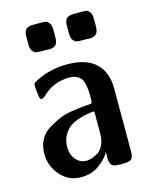

<svg xmlns="http://www.w3.org/2000/svg" viewBox="-108 -765 668 846"><g transform="rotate(-15 226.0 -342.0)"><path d="M25.9 -131.8Q25.9 -167 40.5 -194.6Q55.2 -222.2 82 -238.5Q108.9 -254.9 134 -265.9Q159.2 -276.9 193.1 -282Q227.1 -287.1 241.9 -288.6Q256.8 -290 275.9 -291Q283.7 -292 285.4 -294.4Q287.1 -296.9 287.1 -310.1V-330.1Q287.1 -364.3 280.5 -386.2Q273.9 -408.2 261 -416Q248 -423.8 240 -426Q231.9 -428.2 220.2 -428.2Q146 -428.2 95.2 -377.9Q84 -368.2 79.1 -368.2Q72.3 -368.2 70.1 -373.5Q67.9 -378.9 65.9 -397Q63 -420.9 63 -433.1Q63 -440.9 66.9 -444.6Q70.8 -448.2 86.9 -456.1Q150.9 -486.8 224.1 -486.8Q312 -486.8 355 -445.3Q397.9 -403.8 397.9 -331.1V-43.9Q397.9 -18.1 388.9 -9Q379.9 0 354 0H334Q307.1 0 298.6 -9.5Q290 -19 290 -43.9V-68.8Q273.9 -40 239.5 -15.1Q205.1 9.8 157.2 9.8Q100.1 9.8 63 -33Q25.9 -75.7 25.9 -131.8ZM83 -615.2V-649.9Q83 -674.8 93 -684.3Q103 -693.8 127 -693.8H161.1Q175.3 -693.8 183.1 -692.4Q190.9 -690.9 198.5 -680.4Q206.1 -669.9 206.1 -649.9V-615.2Q206.1 -591.3 196.5 -581.1Q187 -570.8 164.1 -570.8Q162.1 -570.8 157.5 -571.3Q152.8 -571.8 150.9 -571.8H128.9Q114.7 -571.8 106.9 -573.5Q99.1 -575.2 91.1 -585.2Q83 -595.2 83 -615.2ZM130.9 -133.8Q130.9 -100.6 149.9 -77.4Q168.9 -54.2 198.2 -54.2Q208 -54.2 220 -57.6Q231.9 -61 248.5 -70.1Q265.1 -79.1 276.1 -101.1Q287.1 -123 287.1 -154.8V-255.9Q269 -254.9 252 -252Q234.9 -249 211.4 -241Q188 -232.9 171.4 -220.5Q154.8 -208 142.8 -185.3Q130.9 -162.6 130.9 -133.8ZM268.1 -615.2V-649.9Q268.1 -674.8 278.1 -684.3Q288.1 -693.8 312 -693.8H346.2Q360.4 -693.8 368.2 -692.4Q376 -690.9 383.5 -680.4Q391.1 -669.9 391.1 -649.9V-615.2Q391.1 -591.3 381.1 -581.1Q371.1 -570.8 348.1 -570.8Q346.2 -570.8 342 -571.3Q337.9 -571.8 335.9 -571.8H314Q299.8 -571.8 292 -573.5Q284.2 -575.2 276.1 -585.2Q268.1 -595.2 268.1 -615.2Z"/></g></svg>

Font: CMU Sans Serif Demi Condensed
Style: DemiCondensed
Weight: 600
Width: 3
Version: Version 0.7.0